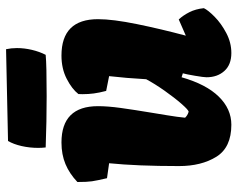

<svg xmlns="http://www.w3.org/2000/svg" viewBox="-98 -714 820 665"><g transform="rotate(-90 312.5 -381.0)"><path d="M28.3 -420.9Q20 -456.5 17.6 -473.1Q15.1 -489.7 15.1 -523.4Q43.9 -550.8 77.1 -564.7Q110.4 -578.6 151.9 -578.6Q277.8 -578.6 277.8 -452.1Q277.8 -418.5 271.7 -374Q265.6 -329.6 254.4 -262.2Q252.9 -253.4 246.6 -214.8Q240.2 -176.3 237.8 -150.4Q246.1 -141.6 258.3 -138.2Q264.2 -138.2 285.4 -162.4Q306.6 -186.5 331.1 -221.2Q355.5 -255.9 371.1 -285.2Q375 -355 381.8 -413.6L330.6 -423.8Q324.2 -448.2 321.8 -466.8Q319.3 -485.4 319.3 -506.3L319.8 -520Q337.4 -542.5 372.6 -560.5Q407.7 -578.6 453.1 -578.6Q579.1 -578.6 579.1 -452.1Q579.1 -400.9 562 -317.1Q544.9 -233.4 522 -147.9L578.1 -172.4Q592.3 -157.2 603.3 -135.5Q614.3 -113.8 617.2 -85.4Q610.4 -70.8 587.4 -48.1Q564.5 -25.4 531.2 -7.8Q498 9.8 461.9 9.8Q421.4 9.8 399.7 -14.4Q377.9 -38.6 377.9 -76.2Q377.9 -85.9 383.1 -116.2Q388.2 -146.5 391.6 -158.2L377.9 -162.6Q353.5 -77.1 310.8 -33.7Q268.1 9.8 213.4 9.8Q134.8 9.8 102.5 -42.2Q70.3 -94.2 70.3 -171.4Q70.3 -316.4 80.1 -413.6ZM133.3 -659.2Q133.3 -688.5 139.6 -716.6Q146 -744.6 157.2 -763.7L475.1 -770.5Q479 -752.4 479 -732.9Q479 -707.5 472.9 -681.4Q466.8 -655.3 455.6 -633.3Q420.4 -629.9 312.5 -629.9Q225.6 -629.9 134.8 -633.3Q133.3 -646 133.3 -659.2Z"/></g></svg>

Font: Kavoon
Style: Regular
Weight: 400
Designer: Viktoriya Grabowska
Foundry: Viktoriya Grabowska
Version: Version 1.004; ttfautohint (v1.4.1)